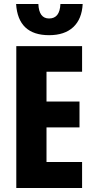

<svg xmlns="http://www.w3.org/2000/svg" viewBox="-20 -946 474 966"><path d="M393 0H62V-714H393V-585H214V-435H380V-305H214V-131H393ZM227 -769Q71 -769 61 -926H173Q176 -853 227 -853Q281 -853 284 -926H396Q392 -850 348.5 -809.5Q305 -769 227 -769Z"/></svg>

Font: Noto Sans ExtraCondensed ExtraBold
Style: Regular
Weight: 800
Width: 2
Designer: Monotype Design Team
Foundry: Monotype Imaging Inc.
Version: Version 2.013; ttfautohint (v1.8.4.7-5d5b)